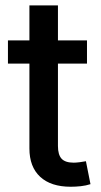

<svg xmlns="http://www.w3.org/2000/svg" viewBox="-20 -694 379 720"><path d="M306.2 -542.5V-455.6H9.8V-542.5ZM90.3 -673.8H197.3V-146.5Q197.3 -113.8 210.9 -98.9Q224.6 -84 256.3 -84Q265.1 -84 278.8 -85.7Q292.5 -87.4 302.2 -89.4L319.3 -3.4Q302.7 2 283.2 4.2Q263.7 6.3 245.1 6.3Q170.9 6.3 130.6 -31Q90.3 -68.4 90.3 -137.2Z"/></svg>

Font: Inter 16pt Medium
Style: Regular
Weight: 500
Version: Version 4.001;git-66647c0bb